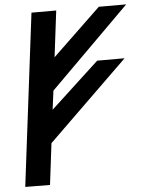

<svg xmlns="http://www.w3.org/2000/svg" viewBox="-58 -907 715 943"><g transform="rotate(-5 300.0 -435.5)"><path d="M150 -10 175 -214 569 -598H434L195 -377L207 -470L600 -861H465L227 -633L255 -861H133L28 -11Z"/></g></svg>

Font: Ny Stormning
Style: FinKur
Weight: 300
Designer: Robert Jablonski, Mew Too
Foundry: Cannot Into Space Fonts
Version: Version 0.90